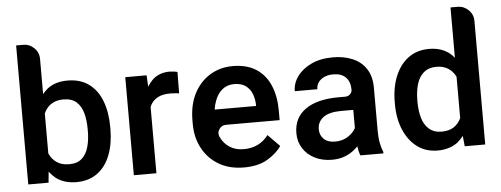

<svg xmlns="http://www.w3.org/2000/svg" viewBox="-47 -791 2389 915"><g transform="rotate(-5 1148.0 -334.0)"><path d="M468 -244V-235Q468 -166 447.5 -112Q427 -58 386 -27.5Q345 3 285 3Q227 3 188 -26Q172 -39 157 -58L152 -6H55V-671H89Q119 -671 141 -649.5Q163 -628 163 -597V-429Q176 -444 188 -454Q226 -483 284 -483Q345 -483 386 -453Q427 -423 447.5 -369Q468 -315 468 -244ZM360 -235V-244Q360 -286 351 -320Q342 -354 319.5 -374.5Q297 -395 257 -395Q230 -395 210.5 -386Q191 -377 178 -361Q169 -350 163 -336V-145Q175 -117 199 -101Q222 -85 258 -85Q297 -85 319 -105Q341 -125 350.5 -159Q360 -193 360 -235Z M810 -478 809 -376Q799 -377 788 -378Q777 -379 766 -379Q730 -379 706.5 -366.5Q683 -354 671 -330Q670 -328 668 -322V-6H560V-475H662L665 -420Q678 -441 694 -456Q726 -483 772 -483Q781 -483 792.5 -481.5Q804 -480 810 -478Z M1018 -207Q997 -207 985.5 -189Q974 -171 983 -152Q998 -120 1026 -102Q1054 -84 1093 -84Q1131 -84 1160.5 -98.5Q1190 -113 1211 -141L1267 -84Q1245 -51 1200.5 -24Q1156 3 1087 3Q1017 3 966.5 -27Q916 -57 888.5 -108.5Q861 -160 861 -224V-241Q861 -315 888.5 -369Q916 -423 964.5 -453Q1013 -483 1074 -483Q1142 -483 1186.5 -454Q1231 -425 1253 -373Q1275 -321 1275 -253V-207ZM971 -284H1169V-293Q1168 -320 1158.5 -343.5Q1149 -367 1128.5 -382Q1108 -397 1074 -397Q1040 -397 1016.5 -377.5Q993 -358 981 -324Q974 -306 971 -284Z M1754 -13V-6H1644Q1637 -22 1633 -49Q1633 -50 1633 -50Q1633 -50 1633 -51Q1626 -43 1620 -38Q1600 -20 1572 -8.5Q1544 3 1508 3Q1462 3 1426 -15Q1390 -33 1369.5 -65Q1349 -97 1349 -137Q1349 -211 1405 -251Q1461 -291 1564 -291H1597Q1610 -291 1619.5 -300Q1629 -309 1629 -322Q1629 -359 1608.5 -380.5Q1588 -402 1548 -402Q1523 -402 1505 -393.5Q1487 -385 1477 -371Q1467 -357 1467 -338H1359Q1359 -376 1383 -409Q1407 -442 1450.5 -462.5Q1494 -483 1554 -483Q1606 -483 1647.5 -465.5Q1689 -448 1712.5 -412Q1736 -376 1736 -322V-115Q1736 -82 1741 -57Q1746 -32 1754 -13ZM1629 -138V-225H1571Q1514 -225 1485.5 -204Q1457 -183 1457 -147Q1457 -119 1476 -100.5Q1495 -82 1529 -82Q1561 -82 1584.5 -95Q1608 -108 1622 -127Q1625 -132 1629 -138Z M2133 -671H2167Q2197 -671 2219 -649.5Q2241 -628 2241 -597V-6H2143L2138 -56Q2124 -38 2109 -26Q2070 3 2013 3Q1956 3 1915 -28Q1874 -59 1851.5 -112.5Q1829 -166 1829 -235V-244Q1829 -315 1851.5 -369Q1874 -423 1915 -453Q1956 -483 2014 -483Q2070 -483 2109 -454Q2122 -444 2133 -430ZM2133 -142V-339Q2127 -352 2119 -361Q2106 -377 2086.5 -386Q2067 -395 2041 -395Q2004 -395 1980.5 -375Q1957 -355 1947 -320.5Q1937 -286 1937 -244V-235Q1937 -193 1947 -159Q1957 -125 1980 -105Q2003 -85 2040 -85Q2075 -85 2098 -100Q2121 -115 2133 -142Z"/></g></svg>

Font: Placeholder Sans Medium
Style: Regular
Weight: 500
Designer: The Branx Europe S.L
Version: Version 1.006;Fontself Maker 3.5.7